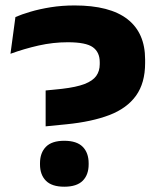

<svg xmlns="http://www.w3.org/2000/svg" viewBox="-20 -674 589 708"><path d="M148.3 -208.1V-340.4L209 -346.5Q261.4 -352.6 291.7 -364.2Q322 -375.9 334.9 -394Q347.8 -412.1 347.8 -437.3V-445Q347.8 -481.5 322.5 -499.8Q297.1 -518.2 229.7 -518.2Q176.1 -518.2 122.5 -506.2Q69 -494.1 18.6 -475.7L36.9 -611.2Q59.6 -621.1 92.6 -630.8Q125.6 -640.6 167.1 -647.3Q208.6 -653.9 255.1 -653.9Q384.9 -653.9 450 -603.3Q515.1 -552.7 515.1 -454.7V-441.1Q515.1 -368.1 481.7 -321.4Q448.3 -274.7 383.5 -249.8Q318.7 -225 225.1 -215.7ZM217 14.5Q171.2 14.5 149.4 -7.5Q127.5 -29.5 127.5 -67.9V-71.8Q127.5 -110.5 149.4 -132.7Q171.2 -154.9 217 -154.9Q263 -154.9 285 -132.7Q306.9 -110.5 306.9 -71.8V-67.9Q306.9 -29.5 285 -7.5Q263 14.5 217 14.5Z"/></svg>

Font: Anek Gurmukhi Medium SemiExpanded
Style: Regular
Weight: 500
Width: 6
Version: Version 1.003